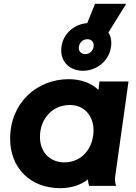

<svg xmlns="http://www.w3.org/2000/svg" viewBox="-20 -972 709 1004"><path d="M295 12C349 12 401 -3 440 -34C440 -23 442 -13 446 0H587C581 -20 580 -34 583 -54L652 -546H500L495 -502C457 -538 403 -558 339 -558C175 -558 33 -436 33 -247C33 -94 138 12 295 12ZM189 -256C189 -351 254 -423 345 -423C420 -423 469 -367 469 -291C469 -197 408 -123 317 -123C240 -123 189 -177 189 -256ZM300 -709C300 -646 346 -602 414 -602C496 -602 562 -667 562 -747C562 -768 557 -787 547 -802L640 -952H477L436 -851C359 -845 300 -784 300 -709ZM392 -721C392 -747 412 -767 437 -767C456 -767 470 -754 470 -735C470 -709 450 -689 426 -689C406 -689 392 -702 392 -721Z"/></svg>

Font: Mluvka ExtraBold
Style: Italic
Weight: 800
Italic angle: -8°
Designer: Modified by Jiří Krblich, Original typeface by Gumpita Rahayu
Foundry: Gumpita Rahayu & Jiří Krblich
Version: Version 2.000;Glyphs 3.1.1 (3134)